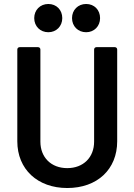

<svg xmlns="http://www.w3.org/2000/svg" viewBox="-20 -937 676 965"><path d="M318 8C469 8 569 -86 569 -227V-688C569 -695 564 -700 557 -700H465C458 -700 453 -695 453 -688V-225C453 -146 399 -92 318 -92C237 -92 183 -146 183 -225V-688C183 -695 178 -700 171 -700H79C72 -700 67 -695 67 -688V-227C67 -86 169 8 318 8ZM413 -775C453 -775 483 -805 483 -846C483 -887 454 -917 413 -917C372 -917 342 -887 342 -846C342 -805 372 -775 413 -775ZM223 -775C263 -775 293 -805 293 -846C293 -887 264 -917 223 -917C182 -917 152 -887 152 -846C152 -805 182 -775 223 -775Z"/></svg>

Font: Barlow SemiBold Numbers
Style: Regular
Weight: 600
Designer: Jeremy Tribby
Foundry: Tribby Type
Version: Version 1.408